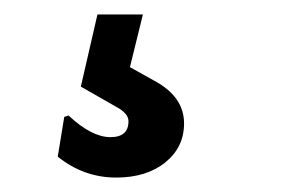

<svg xmlns="http://www.w3.org/2000/svg" viewBox="-20 -45 423 266"><path d="M178 -25 160 48 194 67Q235 89 235 126Q235 159 209 180Q183 201 141 201Q96 201 60 172L69 117L75 115Q107 145 133 145Q158 145 158 123Q158 112 141 103L92 75L115 -25Z"/></svg>

Font: Alegreya Sans
Style: Bold Italic
Weight: 700
Italic angle: -7°
Designer: Juan Pablo del Peral
Foundry: Huerta Tipografica
Version: Version 2.007